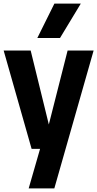

<svg xmlns="http://www.w3.org/2000/svg" viewBox="-22 -828 541 1068"><path d="M137.5 220 200.9 0 244.8 -116.7 354.1 -547H498.8L280.2 220ZM153.8 0 -1.7 -547H148.6L282.9 0ZM185.6 -616.6 280.6 -808H427.5L311.8 -616.6Z"/></svg>

Font: Encode Sans Condensed Thin
Style: Regular
Weight: 100
Width: 3
Designer: Multiple Designers
Foundry: Impallari Type
Version: Version 3.002